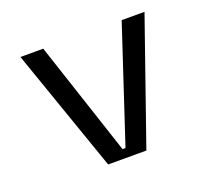

<svg xmlns="http://www.w3.org/2000/svg" viewBox="-92 -611 796 727"><g transform="rotate(-20 306.0 -248.0)"><path d="M382 0H228L55 -496H147L299 -36H311L463 -496H555Z"/></g></svg>

Font: Space Mono
Style: Regular
Weight: 400
Monospace: yes
Designer: Colophon Foundry / Benjamin Critton
Foundry: Colophon Foundry
Version: Version 1.000;PS 1.003;hotconv 1.0.81;makeotf.lib2.5.63406